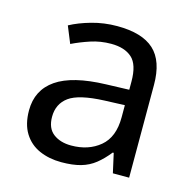

<svg xmlns="http://www.w3.org/2000/svg" viewBox="-87 -633 735 730"><g transform="rotate(15 280.5 -267.5)"><path d="M288 -545Q386 -545 433 -502Q480 -459 480 -365V0H416L399 -76H395Q372 -47 347.5 -27.5Q323 -8 291.5 1Q260 10 215 10Q167 10 128.5 -7Q90 -24 68 -59.5Q46 -95 46 -149Q46 -229 109 -272.5Q172 -316 303 -320L394 -323V-355Q394 -422 365 -448Q336 -474 283 -474Q241 -474 203 -461.5Q165 -449 132 -433L105 -499Q140 -518 188 -531.5Q236 -545 288 -545ZM314 -259Q214 -255 175.5 -227Q137 -199 137 -148Q137 -103 164.5 -82Q192 -61 235 -61Q303 -61 348 -98.5Q393 -136 393 -214V-262Z"/></g></svg>

Font: umalayalam25
Style: Book
Weight: 400
Designer: Jelle Bosma - Monotype Design Team
Foundry: Monotype Imaging Inc.
Version: Version 2.003